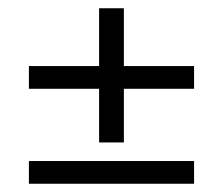

<svg xmlns="http://www.w3.org/2000/svg" viewBox="-20 -561 540 465"><path d="M220 -216V-346H50V-401H220V-541H280V-401H450V-346H280V-216ZM50 -116V-171H450V-116Z"/></svg>

Font: Didact Gothic
Style: Regular
Weight: 400
Designer: Daniel Johnson
Foundry: Daniel Johnson
Version: Version 2.101;PS 002.101;hotconv 1.0.88;makeotf.lib2.5.64775